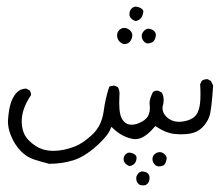

<svg xmlns="http://www.w3.org/2000/svg" viewBox="-20 -228 662 578"><path d="M411.6 -192.4Q411.6 -196.8 408.7 -199.7Q402.8 -205.6 392.6 -207.5Q390.6 -208 388.7 -208Q381.8 -208 376 -202.1Q369.6 -195.8 369.6 -185.5Q369.6 -177.7 375.2 -172.1Q380.9 -166.5 388.7 -164.6Q397.5 -166.5 402.8 -171.9Q408.7 -177.7 410.6 -188Q411.6 -190.4 411.6 -192.4ZM449.2 -122.1Q449.2 -129.4 444.1 -134.5Q439 -139.6 429.7 -141.1Q428.2 -141.6 426.3 -141.6Q419.9 -141.6 414.1 -135.7Q406.7 -128.4 406.7 -119.9Q406.7 -111.3 412.1 -104.5L414.1 -102.5Q418.5 -97.7 424.8 -97.2Q436.5 -98.1 441.9 -103.5Q447.3 -108.9 448.7 -118.7Q449.2 -120.6 449.2 -122.1ZM378.4 -121.6Q378.4 -129.4 372.3 -135.7Q366.2 -142.1 357.4 -143.6Q355.5 -144 353.5 -144Q346.7 -144 340.3 -138.7L338.9 -137.2Q332.5 -130.9 332.5 -122.1Q332.5 -111.3 338.9 -104Q345.7 -96.7 353 -95.2Q363.8 -95.2 369.6 -101.1Q376 -107.4 377.9 -117.7Q378.4 -119.6 378.4 -121.6ZM391.1 247.6Q391.1 242.2 387.7 238.8Q382.3 233.4 373 231.9Q371.6 231.4 370.1 231.4Q363.3 231.4 357.9 236.8Q352.1 242.7 352.1 250.5Q352.1 258.8 357.7 264.4Q363.3 270 370.1 272Q379.4 270 384.3 265.1Q389.2 260.3 390.6 252Q391.1 249.5 391.1 247.6ZM481 253.4Q481.9 251 481.9 248.8Q481.9 246.6 481 244.1Q480 240.7 476.1 236.8Q469.2 230 460.9 230Q451.7 230 444.8 236.8Q439 242.7 439 250.7Q439 258.8 444.3 265.6L446.3 267.6Q450.7 272.5 457.5 272.9Q469.2 272.9 474.6 268.1Q479 263.2 481 253.4ZM3.9 137.2Q3.9 157.7 12.7 179.7Q23.9 208 43.9 228Q60.1 244.6 82.3 252Q104.5 259.3 127.9 265.1Q167 265.1 201.2 254.4Q241.2 241.7 284.7 198.2Q305.2 177.2 310.5 164.6L315.4 153.8L323.7 161.6Q350.6 185.5 381.3 190.4Q384.3 190.9 387.2 190.9Q413.6 190.9 442.9 156.7L447.8 151.4L453.6 155.3Q480.5 172.9 506.3 175.3Q517.1 176.3 522.9 176.3Q541.5 176.3 552.7 174.1Q564 171.9 572.8 167.5Q581.5 163.1 589.4 155.3Q603.5 141.1 610.1 123Q616.7 105 621.6 29.3L614.7 15.6L605 10.3Q604.5 10.3 604.5 10.3Q594.7 10.3 587.4 15.1L582.5 25.4Q583.5 40.5 583.5 55.9Q583.5 71.3 582.3 82Q581.1 92.8 579.1 99.1Q575.2 114.3 566.4 122.6Q553.7 134.8 527.8 138.2Q523.4 138.7 519 138.7Q496.1 138.7 480.5 123Q469.2 111.8 469.2 97.7Q469.2 91.3 471.7 85Q472.7 78.1 472.7 73.2Q472.7 60.1 466.8 50.3L456.5 45.4Q455.1 44.9 452.6 44.9Q445.3 44.9 440.4 49.3Q430.2 68.8 430.2 82.5Q430.2 84.5 430.7 88.4Q431.2 92.3 431.2 97.2Q431.2 117.7 419.4 129.4Q410.6 138.2 393.1 144.5Q384.3 147.5 376.5 147.5Q359.9 147.5 350.1 134.3Q338.9 120.1 338.9 82.5Q338.9 73.2 339.4 62.5Q339.8 58.6 339.8 54.2Q339.8 43 335 34.7L325.2 29.8Q324.2 29.8 323.7 29.8Q314.9 29.8 308.6 33.7Q296.9 69.8 292 107.4Q286.1 150.4 258.5 176.5Q231 202.6 205.6 212.9Q171.4 226.1 140.6 226.1Q123 226.1 107.9 221.2Q86.4 214.4 65.9 193.8Q45.4 173.3 45.4 136.5Q45.4 99.6 73.2 58.6Q73.2 57.1 73.2 55.2Q73.2 48.8 68.8 43.9L58.6 38.6Q40.5 39.1 27.8 53.2Q16.1 68.4 11.2 86.7Q6.3 105 4.4 129.9Q3.9 133.8 3.9 137.2ZM411.1 330.1Q418.9 330.1 423.3 325.7Q430.2 318.8 430.2 307.6Q430.2 291 412.1 288.6Q409.7 288.1 408.7 288.1Q407.7 288.1 406.5 288.1Q405.3 288.1 403.3 289.1Q399.9 290 397.2 293Q394.5 295.9 393.1 298.3Q390.1 302.7 390.1 308.6Q390.1 319.3 397 325.7Q400.9 329.6 405.3 329.6H405.8Q408.7 330.1 411.1 330.1Z"/></svg>

Font: NaikaiFont
Style: Light
Weight: 300
Version: Version 1.89